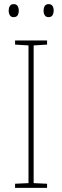

<svg xmlns="http://www.w3.org/2000/svg" viewBox="-20 -910 300 930"><path d="M208 0H53V-20L118 -23V-690L53 -694V-714H208V-694L143 -690V-23L208 -20ZM22 -859Q22 -871 27.5 -880.5Q33 -890 46 -890Q60 -890 65.5 -880.5Q71 -871 71 -859Q71 -845 65.5 -836Q60 -827 46 -827Q33 -827 27.5 -836.5Q22 -846 22 -859ZM191 -859Q191 -871 196.5 -880.5Q202 -890 215 -890Q229 -890 234.5 -881Q240 -872 240 -859Q240 -846 234.5 -836.5Q229 -827 215 -827Q202 -827 196.5 -836.5Q191 -846 191 -859Z"/></svg>

Font: Noto Sans Myanmar UI SemiCondensed Thin
Style: Regular
Weight: 100
Width: 4
Designer: Monotype Design Team
Foundry: Monotype Imaging Inc.
Version: Version 2.103; ttfautohint (v1.8.4.7-5d5b)